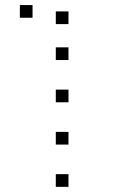

<svg xmlns="http://www.w3.org/2000/svg" viewBox="-20 -795 540 757"><path d="M250 -108.3V-58.3H200V-108.3ZM250 -275V-225H200V-275ZM250 -441.7V-391.7H200V-441.7ZM250 -608.3V-558.3H200V-608.3ZM250 -750V-700H200V-750ZM108.3 -775V-725H58.3V-775Z"/></svg>

Font: 0xA000-Boxes
Style: Boxes
Weight: 400
Version: Version 0.1